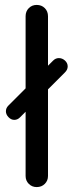

<svg xmlns="http://www.w3.org/2000/svg" viewBox="-20 -755 299 780"><path d="M129 5Q110 5 97 -8Q84 -21 84 -40V-301L61 -278Q51 -268 38 -268Q25 -268 14.5 -279Q4 -290 4 -303Q4 -316 14 -326L84 -396V-689Q84 -709 97 -722Q110 -735 129 -735Q149 -735 162 -722Q175 -709 175 -689V-488L196 -509Q206 -519 219 -519Q233 -519 244 -509Q255 -499 255 -485Q255 -472 244 -461L175 -392V-40Q175 -21 162 -8Q149 5 129 5Z"/></svg>

Font: Varela Round
Style: Regular
Weight: 400
Designer: Joe Prince, Avraham Cornfeld
Foundry: Joe Prince, Avraham Cornfeld
Version: Version 3.010; ttfautohint (v1.8.4.7-5d5b)